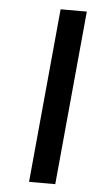

<svg xmlns="http://www.w3.org/2000/svg" viewBox="-49 -676 366 708"><g transform="rotate(5 134.0 -322.0)"><path d="M86 0 146.5 -644H243.5L183 0Z"/></g></svg>

Font: Karla SemiBold
Style: Italic
Weight: 600
Italic angle: -8°
Designer: Jonathan Pinhorn
Version: Version 2.004;gftools[0.9.33]